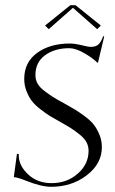

<svg xmlns="http://www.w3.org/2000/svg" viewBox="-20 -712 442 737"><path d="M250 -692H270L367 -614L353 -600L260 -682L167 -600L153 -614ZM380 -572 356 -471 353 -472Q335 -490 302.5 -508.5Q270 -527 246 -527Q190 -527 153 -500Q116 -473 116 -424Q116 -406 124 -391.5Q132 -377 150.5 -363Q169 -349 183 -340Q197 -331 225 -316Q252 -301 267 -292Q282 -283 305 -266Q328 -249 340 -233.5Q352 -218 361.5 -195.5Q371 -173 371 -147Q371 -84 313.5 -39.5Q256 5 176 5Q138 5 78 -19Q45 -32 33 -32L45 -121H52Q52 -119 52 -116Q52 -76 88 -42.5Q124 -9 178 -9Q237 -9 278.5 -45.5Q320 -82 320 -133Q320 -151 312 -166Q304 -181 286.5 -195Q269 -209 254.5 -218.5Q240 -228 213 -243Q186 -258 172 -266.5Q158 -275 136 -292Q114 -309 102.5 -324Q91 -339 82 -361.5Q73 -384 73 -409Q73 -473 122.5 -509Q172 -545 248 -545Q267 -545 300 -537Q320 -532 328 -532Q349 -532 359 -542.5Q369 -553 376 -573Z"/></svg>

Font: Kleymissky
Style: Regular
Weight: 500
Italic angle: -8°
Designer: gluk
Foundry: gluk
Version: Version 0.283